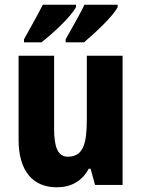

<svg xmlns="http://www.w3.org/2000/svg" viewBox="-20 -837 601 816"><path d="M480 -807V-817H339C324 -785 292 -728 259 -670V-657H337C383 -696 462 -769 480 -807ZM303 -807V-817H162C146 -785 115 -729 82 -670V-657H156C210 -699 283 -768 303 -807ZM501 -600H349V-332C349 -230 336 -171 268 -171C227 -171 210 -210 210 -288V-600H59V-243C59 -111 119 -41 221 -41C282 -41 329 -67 357 -120H365L384 -51H501Z"/></svg>

Font: Noto Sans Tamil UI Condensed ExtraBold
Style: Regular
Weight: 800
Width: 3
Designer: Jelle Bosma - Monotype Design Team
Foundry: Monotype Imaging Inc.
Version: Version 2.004